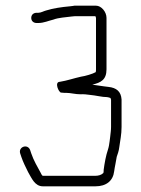

<svg xmlns="http://www.w3.org/2000/svg" viewBox="-20 -651 497 676"><path d="M109 -570H115C134 -570 151 -578 168 -582C186 -589 211 -590 233 -593L244 -594H316C317 -591 318 -589 318 -588V-407C318 -404 318 -400 317 -397C307 -391 280 -383 265 -381C242 -376 216 -367 191 -363C170 -363 187 -325 195 -325C202 -324 209 -324 214 -324C229 -324 245 -319 264 -319C273 -320 289 -318 296 -317L312 -315C321 -314 332 -311 343 -310C353 -310 361 -309 369 -306L371 -300V-204C371 -192 369 -181 368 -170L366 -154C365 -145 363 -133 360 -124C353 -104 348 -76 345 -53C345 -49 345 -45 344 -42C337 -35 327 -32 315 -32H130C127 -35 125 -38 123 -43C112 -63 98 -87 90 -111L86 -123C77 -146 44 -134 51 -111L55 -99C61 -81 71 -61 79 -45C91 -25 102 5 131 5H316C354 5 378 -14 382 -48C384 -64 389 -84 391 -99L396 -114C398 -120 399 -126 400 -133C403 -156 408 -177 408 -204V-301C406 -329 390 -342 362 -345L346 -347L332 -349C321 -350 315 -352 305 -353C335 -360 355 -370 355 -407V-588C355 -609 337 -631 318 -631H242C239 -630 234 -630 228 -629C195 -626 168 -622 142 -614C134 -612 124 -606 115 -606H109C98 -606 90 -599 90 -588C90 -577 98 -570 109 -570Z"/></svg>

Font: Electronic
Style: SeLt
Weight: 300
Version: Version 1.011